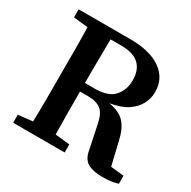

<svg xmlns="http://www.w3.org/2000/svg" viewBox="-151 -812 969 972"><g transform="rotate(30 333.0 -325.5)"><path d="M319 -612H255Q254 -548 253.5 -484Q253 -420 253 -356H311Q389 -356 422.5 -394Q456 -432 456 -487Q456 -612 319 -612ZM39 -616V-663H340Q457 -663 520.5 -618Q584 -573 584 -493Q584 -457 566.5 -423Q549 -389 511 -364Q473 -339 411 -329Q474 -319 504.5 -285Q535 -251 549 -186L580 -55L657 -47V0Q632 7 613.5 9.5Q595 12 566 12Q511 12 480.5 -6Q450 -24 442 -70L413 -209Q402 -265 375.5 -285.5Q349 -306 296 -306H253Q253 -239 253.5 -177.5Q254 -116 255 -56L340 -47V0H39V-47L123 -56Q125 -118 125 -182Q125 -246 125 -310V-353Q125 -416 125 -479.5Q125 -543 123 -607Z"/></g></svg>

Font: Source Serif Pro Semibold
Style: Regular
Weight: 600
Designer: Frank Grießhammer
Foundry: Adobe Systems Incorporated
Version: Version 3.000;hotconv 1.0.109;makeotfexe 2.5.65596